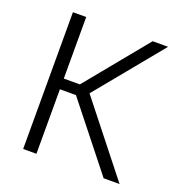

<svg xmlns="http://www.w3.org/2000/svg" viewBox="-118 -741 794 843"><g transform="rotate(20 279.0 -319.5)"><path d="M457 0 218 -301.5H137.5V-351.5H218L453.5 -639H525.5L264.5 -321L264 -338.5L531.5 0ZM81 0V-639H143V0Z"/></g></svg>

Font: Anek Telugu Medium Light
Style: Regular
Weight: 300
Version: Version 1.003